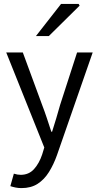

<svg xmlns="http://www.w3.org/2000/svg" viewBox="-20 -755 507 984"><path d="M90 209Q74 209 59.5 206Q45 203 33 199L51 135Q60 138 69 139.5Q78 141 86 141Q128 141 154.5 111.5Q181 82 196 37L207 1L12 -486H97L196 -217Q208 -186 220 -150Q232 -114 243 -80H247Q258 -114 268.5 -149.5Q279 -185 288 -217L375 -486H455L272 40Q255 88 231 126.5Q207 165 173 187Q139 209 90 209ZM164 -570 293 -735H383L388 -726L230 -570Z"/></svg>

Font: Source Sans 3
Style: Regular
Weight: 400
Designer: Paul D. Hunt
Foundry: Adobe
Version: Version 3.046;hotconv 1.0.118;makeotfexe 2.5.65603